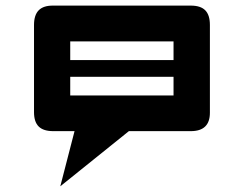

<svg xmlns="http://www.w3.org/2000/svg" viewBox="-20 -614 861 678"><path d="M168 -594.2H653.8Q688.5 -594.2 704.8 -577.6Q721.2 -561 721.2 -525.9V-215.8Q721.2 -150.9 653.8 -150.9H435.1L192.9 43.9L243.2 -150.9H168Q133.3 -150.9 116.7 -167.2Q100.1 -183.6 100.1 -217.8V-525.9Q100.1 -561 116.9 -577.9Q133.8 -594.7 168 -594.2ZM228 -467.8V-401.9H592.8V-467.8ZM592.8 -276.9V-342.8H228V-276.9Z"/></svg>

Font: Modern Pictograms
Style: Normal
Weight: 400
Designer: John Caserta
Foundry: John Caserta
Version: 1.000